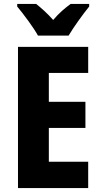

<svg xmlns="http://www.w3.org/2000/svg" viewBox="-20 -951 514 971"><path d="M172 -771H327C351 -812 400 -880 431 -918V-931H337C310 -911 279 -886 249 -850C219 -884 188 -911 163 -931H67V-918C98 -881 151 -810 172 -771ZM426 0V-133H227V-304H412V-436H227V-582H426V-714H71V0Z"/></svg>

Font: Noto Sans Malayalam Condensed ExtraBold
Style: Regular
Weight: 800
Width: 3
Designer: Jelle Bosma - Monotype Design Team
Foundry: Monotype Imaging Inc.
Version: Version 2.104